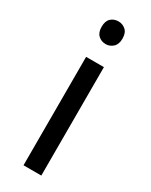

<svg xmlns="http://www.w3.org/2000/svg" viewBox="-194 -779 647 822"><g transform="rotate(30 129.0 -368.5)"><path d="M130 -737Q150 -737 165.5 -723.5Q181 -710 181 -681Q181 -653 165.5 -639Q150 -625 130 -625Q108 -625 93 -639Q78 -653 78 -681Q78 -710 93 -723.5Q108 -737 130 -737ZM173 -536V0H85V-536Z"/></g></svg>

Font: Noto Sans Old North Arabian
Style: Regular
Weight: 400
Designer: Monotype Design Team
Foundry: Monotype Imaging Inc.
Version: Version 2.001; ttfautohint (v1.8.4.7-5d5b)